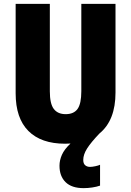

<svg xmlns="http://www.w3.org/2000/svg" viewBox="-20 -734 679 994"><path d="M411 94Q411 113 421 121.5Q431 130 446 130Q457 130 473.5 126.5Q490 123 498 119V227Q481 233 458 236.5Q435 240 413 240Q351 240 319.5 209Q288 178 288 124Q288 96 300.5 67.5Q313 39 345 9Q331 10 317 10Q193 10 127 -56Q61 -122 61 -251V-714H238V-261Q238 -197 258.5 -170Q279 -143 320 -143Q362 -143 381.5 -170Q401 -197 401 -262V-714H578V-255Q578 -111 495 -43Q451 3 431 34.5Q411 66 411 94Z"/></svg>

Font: Noto Sans Telugu Condensed Black
Style: Regular
Weight: 900
Width: 3
Designer: Jelle Bosma - Monotype Design Team
Foundry: Monotype Imaging Inc.
Version: Version 2.005; ttfautohint (v1.8.4.7-5d5b)